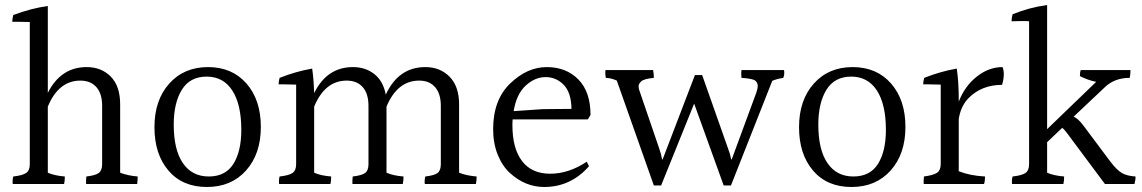

<svg xmlns="http://www.w3.org/2000/svg" viewBox="-20 -784 4564 767"><path d="M460 -367V-94Q492 -82 530 -79Q530 -65 528 -49H324Q323 -61 325 -79Q361 -83 374.5 -93Q388 -103 388 -128V-361Q388 -410 365 -436Q342 -462 301 -462Q214 -462 171 -358V-94Q199 -82 239 -79Q239 -61 236 -49H31Q29 -64 33 -79Q70 -83 84.5 -93Q99 -103 99 -128V-696Q70 -697 54 -697Q38 -697 29 -697Q29 -708 33 -724Q105 -751 171 -760V-413Q223 -516 326 -516Q385 -516 422.5 -478Q460 -440 460 -367Z M944 -265Q944 -367 908 -422.5Q872 -478 805.5 -478Q739 -478 706.5 -425.5Q674 -373 674 -286Q674 -186 710.5 -132.5Q747 -79 814 -79Q881 -79 912.5 -129.5Q944 -180 944 -265ZM811 -516Q907 -516 964.5 -450.5Q1022 -385 1022 -277Q1022 -169 963 -103Q904 -37 806.5 -37Q709 -37 653 -102.5Q597 -168 597 -276Q597 -384 656 -450Q715 -516 811 -516Z M1814 -367V-94Q1845 -82 1884 -79Q1884 -61 1881 -49H1677Q1675 -64 1679 -79Q1715 -83 1728 -93Q1741 -103 1741 -128V-361Q1741 -410 1718 -436Q1695 -462 1655 -462Q1567 -462 1524 -358V-94Q1552 -82 1592 -79Q1592 -61 1589 -49H1388Q1387 -61 1389 -79Q1425 -83 1438.5 -93Q1452 -103 1452 -128V-361Q1452 -410 1429 -436Q1406 -462 1365 -462Q1278 -462 1235 -358V-94Q1263 -82 1303 -79Q1303 -61 1300 -49H1095Q1093 -64 1097 -79Q1134 -83 1148.5 -93Q1163 -103 1163 -128V-446Q1134 -447 1118 -447Q1102 -447 1093 -447Q1093 -459 1097 -473Q1163 -499 1227 -510Q1233 -472 1235 -412Q1286 -516 1390 -516Q1440 -516 1475.5 -488Q1511 -460 1521 -406Q1572 -516 1679 -516Q1738 -516 1776 -477.5Q1814 -439 1814 -367Z M2032 -340 2148 -348 2263 -349Q2262 -414 2232 -445Q2202 -476 2159.5 -476Q2117 -476 2080 -442Q2043 -408 2032 -340ZM2027 -284Q2027 -191 2065.5 -140.5Q2104 -90 2178 -90Q2252 -90 2324 -138L2333 -120Q2260 -37 2154 -37Q2079 -37 2018 -92Q1987 -120 1968.5 -165.5Q1950 -211 1950 -268Q1950 -385 2018 -450.5Q2086 -516 2164 -516Q2242 -516 2290.5 -466.5Q2339 -417 2339 -325Q2333 -314 2328 -307H2028Q2027 -300 2027 -284Z M3112 -504Q3113 -499 3113 -491Q3113 -483 3109 -473Q3080 -468 3065 -461L2900 -43H2871L2753 -370L2621 -43H2592L2444 -462Q2423 -472 2400 -473Q2398 -487 2398 -494Q2398 -501 2399 -504H2589Q2592 -489 2592 -473Q2552 -469 2541.5 -459Q2531 -449 2531 -440Q2531 -431 2534 -423L2613 -192Q2621 -170 2625 -147H2627L2756 -484H2785L2888 -192Q2897 -169 2901 -147H2903L3001 -413Q3007 -430 3007 -441.5Q3007 -453 2997.5 -461.5Q2988 -470 2942 -473Q2940 -493 2942 -504Z M3519 -265Q3519 -367 3483 -422.5Q3447 -478 3380.5 -478Q3314 -478 3281.5 -425.5Q3249 -373 3249 -286Q3249 -186 3285.5 -132.5Q3322 -79 3389 -79Q3456 -79 3487.5 -129.5Q3519 -180 3519 -265ZM3386 -516Q3482 -516 3539.5 -450.5Q3597 -385 3597 -277Q3597 -169 3538 -103Q3479 -37 3381.5 -37Q3284 -37 3228 -102.5Q3172 -168 3172 -276Q3172 -384 3231 -450Q3290 -516 3386 -516Z M3810 -385V-378Q3834 -440 3882 -478Q3930 -516 3985 -516Q3990 -504 3990 -486.5Q3990 -469 3983 -445Q3900 -445 3847 -390Q3817 -357 3810 -308V-100Q3855 -82 3915 -79Q3915 -60 3911 -49H3670Q3669 -61 3671 -79Q3709 -84 3723.5 -94Q3738 -104 3738 -129V-446Q3709 -447 3693 -447Q3677 -447 3668 -447Q3668 -459 3672 -473Q3738 -499 3802 -510Q3810 -459 3810 -385Z M4091 -128V-699Q4080 -700 4063 -700Q4046 -700 4021 -699Q4021 -711 4025 -727Q4091 -754 4163 -764V-268L4359 -457Q4325 -464 4294 -480Q4294 -495 4297 -504H4496Q4496 -486 4493 -473Q4432 -473 4393 -435L4269 -318Q4287 -310 4306 -285L4416 -138Q4441 -105 4461.5 -93Q4482 -81 4516 -79Q4517 -67 4512 -49H4394L4239 -257Q4230 -269 4223 -273L4163 -216V-94Q4191 -82 4231 -79Q4231 -61 4228 -49H4023Q4021 -64 4025 -79Q4062 -83 4076.5 -93Q4091 -103 4091 -128Z"/></svg>

Font: Halant
Style: Regular
Weight: 400
Designer: Hitesh Malaviya (Devanagari), Satya Rajpurohit (Latin)
Foundry: Indian Type Foundry
Version: Version 1.100;PS 1.0;hotconv 1.0.78;makeotf.lib2.5.61930; tt